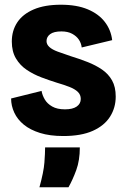

<svg xmlns="http://www.w3.org/2000/svg" viewBox="-20 -562 532 813"><path d="M248 14Q191 14 149.5 1Q108 -12 81 -34Q54 -56 40.5 -85Q27 -114 27 -145L156 -177Q159 -159 169.5 -141Q180 -123 201 -111Q222 -99 255 -99Q288 -99 305 -111Q322 -123 322 -143Q322 -161 309.5 -173Q297 -185 274 -194Q251 -203 220 -212Q188 -222 155 -234.5Q122 -247 93.5 -266Q65 -285 47.5 -314.5Q30 -344 30 -386Q30 -432 53 -467Q76 -502 122.5 -522Q169 -542 238 -542Q305 -542 351.5 -522.5Q398 -503 424 -469Q450 -435 455 -392L326 -361Q324 -379 314 -394Q304 -409 285.5 -419Q267 -429 240 -429Q208 -429 192.5 -417.5Q177 -406 177 -388Q177 -374 189 -363Q201 -352 224 -343.5Q247 -335 280 -324Q316 -313 350.5 -299.5Q385 -286 412 -267.5Q439 -249 454.5 -221.5Q470 -194 470 -153Q470 -106 446 -68Q422 -30 373 -8Q324 14 248 14ZM147 231Q165 166 168 126.5Q171 87 171 62H318Q318 117 303 158Q288 199 270 231Z"/></svg>

Font: Bricolage Grotesque SemiCondensed ExtraBold
Style: Regular
Weight: 800
Width: 4
Designer: Mathieu Triay
Foundry: Atelier Triay
Version: Version 1.001;gftools[0.9.33.dev8+g029e19f]